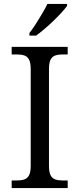

<svg xmlns="http://www.w3.org/2000/svg" viewBox="-20 -951 402 971"><path d="M39 0V-38.3H65.3Q87.7 -38.3 103 -43.5Q118.3 -48.7 126.8 -64.3Q135.3 -80 135.3 -113V-601Q135.3 -634 126.8 -649.7Q118.3 -665.3 103 -670.5Q87.7 -675.7 65.3 -675.7H39V-714H322.3V-675.7H297Q275.3 -675.7 259.8 -670.5Q244.3 -665.3 236 -649.7Q227.7 -634 227.7 -601V-113Q227.7 -80 236 -64.3Q244.3 -48.7 259.8 -43.5Q275.3 -38.3 297 -38.3H322.3V0ZM128.7 -784Q143.7 -803 160.5 -829Q177.3 -855 193.2 -882Q209 -909 219.7 -931H319.3V-921Q309.7 -908 291.7 -888Q273.7 -868 250.8 -846Q228 -824 205 -804.5Q182 -785 162.7 -771H128.7Z"/></svg>

Font: Noto Serif Hentaigana ExtraLight
Style: Regular
Weight: 200
Designer: Kazuhiro Yamada
Foundry: nipponia
Version: Version 1.000